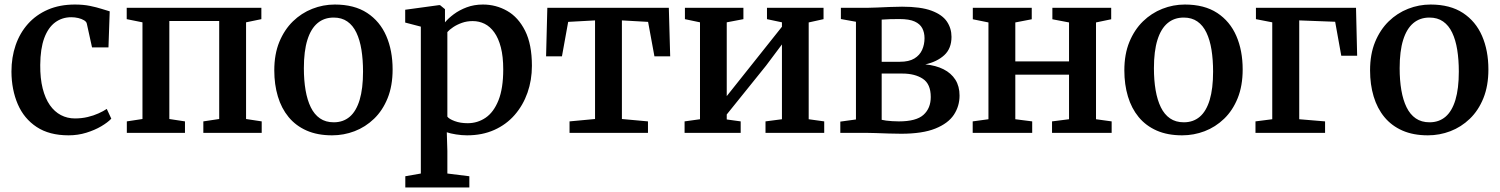

<svg xmlns="http://www.w3.org/2000/svg" viewBox="-20 -586 6616 847"><path d="M282.5 11Q197.5 11 141.8 -25.8Q86 -62.5 58.5 -126.2Q31 -190 30.5 -270Q30.5 -333 49 -386.8Q67.5 -440.5 103.5 -480.8Q139.5 -521 191.5 -543.5Q243.5 -566 310.5 -566Q347.5 -566 376.8 -560Q406 -554 427.8 -547Q449.5 -540 464 -536L458.5 -377H386L363 -481.5Q361.5 -490 350.8 -496.5Q340 -503 325 -506.5Q310 -510 294.5 -510Q254 -510 223.2 -487.2Q192.5 -464.5 175.2 -418Q158 -371.5 157.5 -299.5Q157 -240.5 168.2 -196Q179.5 -151.5 200 -122.2Q220.5 -93 248.8 -78.2Q277 -63.5 310.5 -63.5Q340.5 -63.5 366.8 -69.8Q393 -76 414.5 -85.8Q436 -95.5 451 -105.5L471 -62.5Q455.5 -46 426.8 -29Q398 -12 360.8 -0.5Q323.5 11 282.5 11Z M539.5 0V-50.5L608.5 -61V-487.5L539 -501.5V-551.5H1133V-501.5L1065.5 -487.5V-61L1134.5 -50.5V0H877V-50.5L947 -61V-493.5H727V-61L796 -50.5V0Z M1190 -275.5Q1190 -347 1212.2 -401Q1234.5 -455 1272.2 -491.8Q1310 -528.5 1357.8 -547.2Q1405.5 -566 1457 -566Q1543 -566 1599.5 -529Q1656 -492 1684 -427.5Q1712 -363 1712 -279.5Q1712 -207.5 1690 -153Q1668 -98.5 1630 -62Q1592 -25.5 1544.2 -7.2Q1496.5 11 1445 11Q1380.5 11 1332.8 -10Q1285 -31 1253.2 -69.5Q1221.5 -108 1205.8 -160.5Q1190 -213 1190 -275.5ZM1452.5 -46.5Q1494 -46.5 1522.8 -71Q1551.5 -95.5 1566.5 -145.2Q1581.5 -195 1581.5 -270Q1581.5 -322.5 1574.5 -366.2Q1567.5 -410 1552.2 -442Q1537 -474 1512.2 -491.2Q1487.5 -508.5 1452 -508.5Q1410 -508.5 1380.8 -484Q1351.5 -459.5 1336 -410Q1320.5 -360.5 1320.5 -285Q1320.5 -232 1328 -188.2Q1335.5 -144.5 1351 -112.8Q1366.5 -81 1391.5 -63.8Q1416.5 -46.5 1452.5 -46.5Z M1768 241V191.5L1836.5 179.5V-468.5L1767.5 -486.5V-543L1917.5 -563.5H1921L1943 -545.5V-487.5Q1958 -505.5 1982.2 -523.5Q2006.5 -541.5 2039 -553.8Q2071.5 -566 2110.5 -566Q2168 -566 2217.2 -538Q2266.5 -510 2296.5 -450.2Q2326.5 -390.5 2326.5 -295.5Q2326.5 -232.5 2307 -177Q2287.5 -121.5 2250.5 -79Q2213.5 -36.5 2160.5 -12.8Q2107.5 11 2040.5 11Q2017 11 1991.8 7Q1966.5 3 1951 -2.5L1953.5 80V179.5L2050.5 191.5V241ZM2043 -42.5Q2087 -42.5 2122.5 -66.8Q2158 -91 2179 -143.5Q2200 -196 2200 -280Q2200 -336.5 2189.5 -377Q2179 -417.5 2160.5 -443.2Q2142 -469 2117.8 -481Q2093.5 -493 2065.5 -493Q2039.5 -493 2017.8 -485.2Q1996 -477.5 1979.2 -466.2Q1962.5 -455 1953.5 -444.5V-71.5Q1961 -61 1985.8 -51.8Q2010.5 -42.5 2043 -42.5Z M2492.5 0V-50.5L2605 -61V-496L2486.5 -489.5L2459 -337.5H2389L2394.5 -551.5H2930.5L2936.5 -337.5H2867L2839 -489.5L2723.5 -496V-61L2838.5 -50.5V0Z M3000 0V-50.5L3068 -60V-487.5L3001.5 -501.5V-551.5H3259.5V-501.5L3186 -487.5V-162L3252.5 -245.5L3429.5 -468V-487.5L3363.5 -501.5V-551.5H3613V-501.5L3547.5 -487V-60L3616 -50.5V0H3357V-50.5L3429.5 -60V-390L3359.5 -296.5L3186 -81V-59L3247.5 -50.5V0Z M3955.5 4Q3931 4 3901 3Q3871 2 3843.2 1Q3815.5 0 3797.5 0H3687V-49.5L3756 -59V-490L3689.5 -502V-551.5H3804.5Q3822 -551.5 3848.8 -552.8Q3875.5 -554 3905 -555.2Q3934.5 -556.5 3959.5 -556.5Q4042 -556.5 4089.5 -538.8Q4137 -521 4157.2 -491Q4177.5 -461 4177.5 -423.5Q4177.5 -372 4145.8 -342.8Q4114 -313.5 4062 -302Q4108.5 -297.5 4142.2 -280.5Q4176 -263.5 4194.5 -234.5Q4213 -205.5 4213 -164.5Q4213 -117.5 4187.8 -79.5Q4162.5 -41.5 4106 -18.8Q4049.5 4 3955.5 4ZM3945.5 -50.5Q4022 -50.5 4054 -79.5Q4086 -108.5 4086 -158Q4086 -215.5 4051 -238.5Q4016 -261.5 3960.5 -261.5H3869.5V-57.5Q3877 -55.5 3889 -54Q3901 -52.5 3915.8 -51.5Q3930.5 -50.5 3945.5 -50.5ZM3869.5 -313.5H3950Q3990 -313.5 4013.8 -328Q4037.5 -342.5 4048 -366.2Q4058.5 -390 4058.5 -417.5Q4058.5 -442.5 4048.5 -461.5Q4038.5 -480.5 4014.8 -491.2Q3991 -502 3948 -502Q3927.5 -502 3907.5 -501.5Q3887.5 -501 3869.5 -499.5Z M4271 0V-50.5L4340.5 -60V-487L4271.5 -501V-551.5H4531.5V-501L4459 -487V-315H4696V-487L4622.5 -501V-551.5H4882V-501L4815 -487V-60L4884 -50.5V0H4621V-50.5L4696 -60V-256.5H4459V-60L4533.5 -50.5V0Z M4940 -275.5Q4940 -347 4962.2 -401Q4984.5 -455 5022.2 -491.8Q5060 -528.5 5107.8 -547.2Q5155.5 -566 5207 -566Q5293 -566 5349.5 -529Q5406 -492 5434 -427.5Q5462 -363 5462 -279.5Q5462 -207.5 5440 -153Q5418 -98.5 5380 -62Q5342 -25.5 5294.2 -7.2Q5246.5 11 5195 11Q5130.5 11 5082.8 -10Q5035 -31 5003.2 -69.5Q4971.5 -108 4955.8 -160.5Q4940 -213 4940 -275.5ZM5202.5 -46.5Q5244 -46.5 5272.8 -71Q5301.5 -95.5 5316.5 -145.2Q5331.5 -195 5331.5 -270Q5331.5 -322.5 5324.5 -366.2Q5317.5 -410 5302.2 -442Q5287 -474 5262.2 -491.2Q5237.5 -508.5 5202 -508.5Q5160 -508.5 5130.8 -484Q5101.5 -459.5 5086 -410Q5070.5 -360.5 5070.5 -285Q5070.5 -232 5078 -188.2Q5085.5 -144.5 5101 -112.8Q5116.5 -81 5141.5 -63.8Q5166.5 -46.5 5202.5 -46.5Z M5518.5 0V-50.5L5592.5 -60V-487.5L5520.5 -501.5V-551.5H5962L5967 -340H5897L5870 -490L5711.5 -496V-60L5825.5 -50.5V0Z M6024 -275.5Q6024 -347 6046.2 -401Q6068.5 -455 6106.2 -491.8Q6144 -528.5 6191.8 -547.2Q6239.5 -566 6291 -566Q6377 -566 6433.5 -529Q6490 -492 6518 -427.5Q6546 -363 6546 -279.5Q6546 -207.5 6524 -153Q6502 -98.5 6464 -62Q6426 -25.5 6378.2 -7.2Q6330.5 11 6279 11Q6214.5 11 6166.8 -10Q6119 -31 6087.2 -69.5Q6055.5 -108 6039.8 -160.5Q6024 -213 6024 -275.5ZM6286.5 -46.5Q6328 -46.5 6356.8 -71Q6385.5 -95.5 6400.5 -145.2Q6415.5 -195 6415.5 -270Q6415.5 -322.5 6408.5 -366.2Q6401.5 -410 6386.2 -442Q6371 -474 6346.2 -491.2Q6321.5 -508.5 6286 -508.5Q6244 -508.5 6214.8 -484Q6185.5 -459.5 6170 -410Q6154.5 -360.5 6154.5 -285Q6154.5 -232 6162 -188.2Q6169.5 -144.5 6185 -112.8Q6200.5 -81 6225.5 -63.8Q6250.5 -46.5 6286.5 -46.5Z"/></svg>

Font: Merriweather 28pt SemiBold
Style: Regular
Weight: 600
Version: Version 2.100